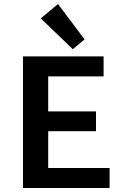

<svg xmlns="http://www.w3.org/2000/svg" viewBox="-20 -940 624 960"><path d="M403 -743 344 -694 184 -848 270 -920ZM221 -100H528V0H95V-658H498V-558H221V-383H460V-284H221Z"/></svg>

Font: EauTest
Style: Bold
Weight: 700
Designer: Christian Thalmann (Catharsis Fonts)
Version: Version 0.001;PS 000.001;hotconv 1.0.88;makeotf.lib2.5.64775